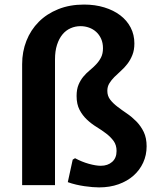

<svg xmlns="http://www.w3.org/2000/svg" viewBox="-20 -812 695 842"><path d="M491.2 -149.9Q491.2 -175.8 478.3 -193.6Q465.3 -211.4 445.8 -226.3Q426.3 -241.2 403.6 -255.1Q380.9 -269 361.3 -287.4Q341.8 -305.7 328.9 -330.3Q315.9 -355 315.9 -391.1Q315.9 -420.4 324.5 -440.7Q333 -460.9 345.9 -476.3Q358.9 -491.7 373.8 -503.9Q388.7 -516.1 401.6 -529.8Q414.6 -543.5 423.1 -560.1Q431.6 -576.7 431.6 -600.6Q431.6 -623.5 423.6 -641.6Q415.5 -659.7 401.9 -672.1Q388.2 -684.6 370.4 -690.9Q352.5 -697.3 333 -697.3Q310.1 -697.3 289.6 -688.2Q269 -679.2 253.9 -660.9Q238.8 -642.6 230 -615.2Q221.2 -587.9 221.2 -551.3V0H77.1V-530.8Q77.1 -585.4 95.9 -633.1Q114.7 -680.7 149.9 -716.1Q185.1 -751.5 235.4 -771.7Q285.6 -792 348.6 -792Q397 -792 437.5 -779.5Q478 -767.1 507.3 -744.9Q536.6 -722.7 553 -691.2Q569.3 -659.7 569.3 -621.6Q569.3 -592.3 560.5 -570.6Q551.8 -548.8 538.6 -531.7Q525.4 -514.6 510 -501Q494.6 -487.3 481.4 -474.1Q468.3 -460.9 459.5 -446.5Q450.7 -432.1 450.7 -413.6Q450.7 -391.1 463.4 -374.8Q476.1 -358.4 495.4 -343.8Q514.6 -329.1 536.9 -314Q559.1 -298.8 578.4 -279.1Q597.7 -259.3 610.4 -233.2Q623 -207 623 -170.4Q623 -131.8 607.9 -98.9Q592.8 -65.9 565.4 -41.7Q538.1 -17.6 499.8 -3.9Q461.4 9.8 414.6 9.8Q401.9 9.8 385.5 8.5Q369.1 7.3 351.1 4.6Q333 2 314 -2.4Q294.9 -6.8 277.3 -13.2L298.8 -111.8L309.1 -118.2Q338.9 -102.1 369.9 -93.5Q400.9 -85 421.9 -85Q452.6 -85 471.9 -102.1Q491.2 -119.1 491.2 -149.9Z"/></svg>

Font: Proza Libre
Style: SemiBold
Weight: 600
Designer: Jasper de Waard
Foundry: Jasper de Waard
Version: Version 1.000; ttfautohint (v1.4.1.8-43bc) -l 8 -r 50 -G 200